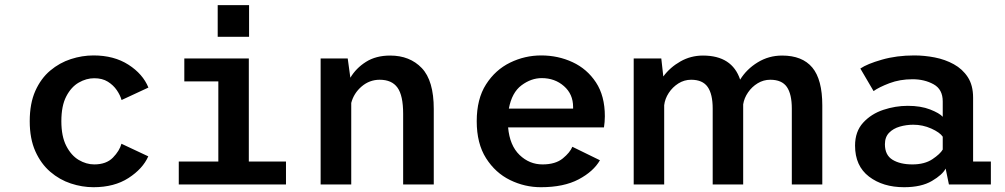

<svg xmlns="http://www.w3.org/2000/svg" viewBox="-20 -732 3990 762"><path d="M351 11Q306 11 261.2 -3.8Q216.5 -18.5 179.5 -50.2Q142.5 -82 120.2 -131.8Q98 -181.5 98 -251Q98 -321.5 120.2 -371.2Q142.5 -421 179.5 -452Q216.5 -483 261.2 -497.5Q306 -512 351 -512Q432.5 -512 489.8 -475.2Q547 -438.5 569 -384.5L462.5 -335Q457 -354.5 443.5 -374.2Q430 -394 408 -407.8Q386 -421.5 354 -421.5Q322.5 -421.5 292.5 -404.2Q262.5 -387 243 -349.5Q223.5 -312 223.5 -251Q223.5 -191 243 -153Q262.5 -115 292.5 -97.2Q322.5 -79.5 354 -79.5Q402 -79.5 428.2 -106.5Q454.5 -133.5 462 -161.5L568.5 -111.5Q546.5 -62 490 -25.5Q433.5 11 351 11Z M844 -711.5H968.5V-586H844ZM689.5 0V-91H846.5V-409H711.5V-500H967.5V-91H1115V0Z M1252.5 0V-500H1360L1370.5 -423.5Q1393 -461.5 1432.5 -486.5Q1472 -511.5 1528.5 -511.5Q1606.5 -511.5 1654 -461.8Q1701.5 -412 1701.5 -299.5V0H1580V-280.5Q1580 -353 1557.5 -384.2Q1535 -415.5 1487 -415.5Q1446.5 -415.5 1415.2 -388.8Q1384 -362 1374 -323.5V0Z M2126.5 11Q2062.5 11 2004.2 -17.5Q1946 -46 1909 -104.2Q1872 -162.5 1872 -251Q1872 -339.5 1909 -397.2Q1946 -455 2004.5 -483.5Q2063 -512 2128 -512Q2195 -512 2252.5 -485.2Q2310 -458.5 2345.2 -405Q2380.5 -351.5 2380.5 -270.5Q2380.5 -260 2379.5 -247.8Q2378.5 -235.5 2377 -226.5H1996.5Q2003 -154.5 2042 -117Q2081 -79.5 2133 -79.5Q2184.5 -79.5 2213.5 -103.2Q2242.5 -127 2251.5 -149.5L2361 -96Q2335.5 -51.5 2276.5 -20.2Q2217.5 11 2126.5 11ZM2130 -422Q2088 -422 2049.8 -393.5Q2011.5 -365 1999.5 -301H2254.5V-307.5Q2254.5 -358.5 2218.2 -390.2Q2182 -422 2130 -422Z M2495 0V-500H2604.5L2612.5 -428.5Q2639.5 -465 2680.5 -488.2Q2721.5 -511.5 2770 -511.5Q2885.5 -511.5 2917.5 -416Q2943 -457.5 2987 -484.5Q3031 -511.5 3084 -511.5Q3164 -511.5 3203.8 -464Q3243.5 -416.5 3243.5 -313.5V0H3122.5V-301Q3122.5 -358.5 3102.8 -387Q3083 -415.5 3037 -415.5Q3010 -415.5 2987 -401.5Q2964 -387.5 2948.8 -365.2Q2933.5 -343 2929.5 -318V0H2808.5V-301Q2808.5 -358.5 2788.5 -387Q2768.5 -415.5 2723 -415.5Q2695.5 -415.5 2672.2 -400.8Q2649 -386 2634 -363Q2619 -340 2616 -314.5V0Z M3568 11Q3484 11 3428.8 -31.2Q3373.5 -73.5 3373.5 -154Q3373.5 -210 3405.5 -245Q3437.5 -280 3485.5 -296Q3533.5 -312 3582.5 -312Q3634.5 -312 3671.5 -297.5Q3708.5 -283 3721.5 -268.5V-329.5Q3721.5 -377.5 3685.2 -397.5Q3649 -417.5 3601.5 -417.5Q3551.5 -417.5 3510 -401.8Q3468.5 -386 3447 -370.5L3394.5 -460Q3421.5 -478.5 3480 -495.2Q3538.5 -512 3608.5 -512Q3649 -512 3690 -504Q3731 -496 3765.5 -477Q3800 -458 3821 -425.8Q3842 -393.5 3842 -344.5V-91H3912.5V0H3746L3733 -63Q3720.5 -38.5 3678.5 -13.8Q3636.5 11 3568 11ZM3601 -79.5Q3649.5 -79.5 3680.5 -100.2Q3711.5 -121 3721.5 -138.5V-189.5Q3710 -206.5 3676 -221.8Q3642 -237 3604.5 -237Q3577 -237 3551 -229.5Q3525 -222 3508.5 -205Q3492 -188 3492 -159.5Q3492 -116.5 3522.2 -98Q3552.5 -79.5 3601 -79.5Z"/></svg>

Font: Trispace Medium
Style: Regular
Weight: 500
Designer: Tyler Finck
Foundry: Etcetera Type Company
Version: Version 1.210; ttfautohint (v1.8.3)